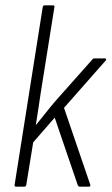

<svg xmlns="http://www.w3.org/2000/svg" viewBox="-20 -703 420 723"><path d="M41 0Q34 0 35 -7L141 -677Q142 -683 149 -683H179Q186 -683 185 -677L133 -351Q129 -323 124.5 -294Q120 -265 115 -233H116Q135 -256 153 -279Q171 -302 190 -324L326 -477Q330 -483 335 -483H375Q379 -483 379.5 -480.5Q380 -478 378 -475L221 -297L320 -7Q321 -4 319.5 -2Q318 0 314 0H280Q276 0 273 -5L186 -260L105 -167L79 -7Q78 0 71 0Z"/></svg>

Font: Sofia Sans Condensed Light
Style: Italic
Weight: 300
Italic angle: -9°
Version: Version 4.100